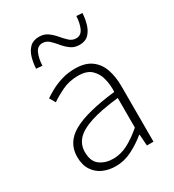

<svg xmlns="http://www.w3.org/2000/svg" viewBox="-190 -893 923 1016"><g transform="rotate(-30 271.0 -385.5)"><path d="M218 13Q176 13 141 -2.5Q106 -18 85 -50.5Q64 -83 64 -132Q64 -220 146.5 -266Q229 -312 406 -332Q408 -374 398.5 -412.5Q389 -451 362 -476.5Q335 -502 282 -502Q227 -502 183 -480.5Q139 -459 111 -439L90 -475Q109 -488 138 -504Q167 -520 205 -531.5Q243 -543 286 -543Q349 -543 386 -515.5Q423 -488 438.5 -442Q454 -396 454 -340V0H414L409 -69H406Q366 -36 318 -11.5Q270 13 218 13ZM225 -28Q271 -28 314 -50Q357 -72 406 -114V-295Q297 -283 232.5 -261.5Q168 -240 140 -208.5Q112 -177 112 -134Q112 -76 145.5 -52Q179 -28 225 -28ZM373 -639Q342 -639 320 -655Q298 -671 280.5 -692.5Q263 -714 245.5 -730Q228 -746 205 -746Q175 -746 161.5 -716Q148 -686 146 -642L109 -645Q111 -680 120 -711.5Q129 -743 149.5 -763.5Q170 -784 206 -784Q237 -784 259 -768Q281 -752 298.5 -731Q316 -710 333.5 -694Q351 -678 374 -678Q404 -678 417.5 -708Q431 -738 433 -780L469 -778Q467 -744 458 -712.5Q449 -681 429 -660Q409 -639 373 -639Z"/></g></svg>

Font: Noto Sans KR Thin ExtraLight
Style: Regular
Weight: 250
Version: Version 2.004-H2;hotconv 1.0.118;makeotfexe 2.5.65603